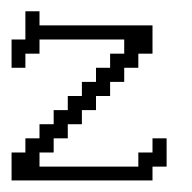

<svg xmlns="http://www.w3.org/2000/svg" viewBox="-20 -312 332 332"><path d="M0 0V-48.3H23.9V-72.8H48.3V-97.2H72.8V-121.6H97.2V-146H121.6V-170.4H146V-194.8H170.4V-219.2H194.8V-243.7H48.3V-219.2H23.9V-194.8H0V-243.7H23.9V-292.5H48.3V-268.1H243.7V-219.2H219.2V-194.8H194.8V-170.4H170.4V-146H146V-121.6H121.6V-97.2H97.2V-72.8H72.8V-48.3H48.3V-23.9H219.2V-48.3H243.7V-72.8H268.1V-23.9H243.7V0Z"/></svg>

Font: FS Mondwest Regular
Style: Regular
Weight: 400
Designer: NZWStudios2024
Foundry: https://fontstruct.com
Version: Version 1.0